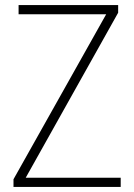

<svg xmlns="http://www.w3.org/2000/svg" viewBox="-20 -734 527 754"><path d="M454 0H33V-30L397 -678H53V-714H444V-684L81 -36H454Z"/></svg>

Font: Noto Sans Sinhala SemiCondensed ExtraLight
Style: Regular
Weight: 200
Width: 4
Designer: Jelle Bosma - Monotype Design Team
Foundry: Monotype Imaging Inc.
Version: Version 2.006; ttfautohint (v1.8.4.7-5d5b)